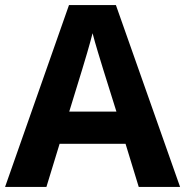

<svg xmlns="http://www.w3.org/2000/svg" viewBox="-20 -803 730 757"><path d="M527 -66H690L437 -783H252L0 -66H163L215 -236H475ZM387 -529 439 -363H253L304 -529C311 -551 335 -632 345 -672C355 -632 377 -562 387 -529Z"/></svg>

Font: Noto Sans Malayalam UI
Style: Bold
Weight: 700
Designer: Jelle Bosma - Monotype Design Team
Foundry: Monotype Imaging Inc.
Version: Version 2.104